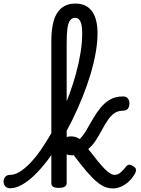

<svg xmlns="http://www.w3.org/2000/svg" viewBox="-140 -1039 791 1077"><path d="M234 -11Q234 1 223 8Q212 15 190 15Q168 15 158 8.5Q148 2 148 -11V-808Q148 -916 181.5 -967.5Q215 -1019 283 -1019Q344 -1019 375.5 -976.5Q407 -934 407 -852Q407 -801 396.5 -742Q386 -683 367 -620Q348 -557 322 -492.5Q296 -428 265 -365Q234 -302 199 -245.5Q164 -189 127.5 -141Q91 -93 54.5 -57.5Q18 -22 -17 -2.5Q-52 17 -83 17Q-102 17 -111 5.5Q-120 -6 -120 -20.5Q-120 -35 -111 -46.5Q-102 -58 -83 -58Q-58 -58 -30 -75Q-2 -92 28 -123Q58 -154 87.5 -196Q117 -238 146 -288.5Q175 -339 201.5 -395.5Q228 -452 249.5 -511Q271 -570 287 -629Q303 -688 312 -744.5Q321 -801 321 -852Q321 -896 311.5 -917.5Q302 -939 281 -939Q265 -939 254 -926Q243 -913 238.5 -882Q234 -851 234 -798ZM494 18Q471 18 450 10Q429 2 404 -18.5Q379 -39 347.5 -75.5Q316 -112 273 -169Q270 -168 267 -168Q264 -168 260 -168Q234 -168 219 -184Q204 -200 204 -221Q204 -243 217.5 -258.5Q231 -274 257 -274Q271 -274 283 -270.5Q295 -267 307 -259Q328 -280 345.5 -310.5Q363 -341 382 -373.5Q401 -406 424 -434.5Q447 -463 477.5 -480.5Q508 -498 549 -498Q569 -498 577.5 -486.5Q586 -475 586 -458Q586 -441 577.5 -429.5Q569 -418 549 -418Q520 -418 499.5 -402.5Q479 -387 462.5 -362Q446 -337 430.5 -308Q415 -279 397 -251Q379 -223 355 -203Q385 -164 407.5 -136.5Q430 -109 447.5 -91.5Q465 -74 478.5 -66Q492 -58 502 -58Q514 -58 523 -62.5Q532 -67 542 -76.5Q552 -86 564 -101Q574 -114 583 -115Q592 -116 605 -108Q621 -100 622.5 -88.5Q624 -77 617 -65Q598 -33 576 -15Q554 3 533 10.5Q512 18 494 18Z"/></svg>

Font: Playwrite PE
Style: Regular
Weight: 400
Designer: Veronika Burian, José Scaglione
Foundry: TypeTogether
Version: Version 1.002